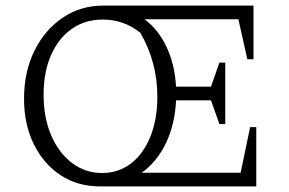

<svg xmlns="http://www.w3.org/2000/svg" viewBox="-20 -667 1033 687"><path d="M765 -223 735 -308H610Q606 -222 573.5 -154.5Q541 -87 487 -49H841L875 -212H897V0H338Q258 0 197 -40Q136 -80 101 -151Q66 -222 66 -314Q66 -410 103 -485Q140 -560 204 -603.5Q268 -647 350 -647H887V-455H865L833 -598H497Q546 -562 575.5 -500Q605 -438 610 -357H735L765 -443H786V-223ZM136 -328Q136 -246 163 -183Q190 -120 237.5 -84Q285 -48 345 -48Q404 -48 448.5 -82Q493 -116 518 -178Q543 -240 543 -321Q543 -445 482 -550Q423 -597 348 -597Q284 -597 236.5 -563.5Q189 -530 162.5 -469.5Q136 -409 136 -328Z"/></svg>

Font: Piazzolla SC Light
Style: Regular
Weight: 300
Designer: Juan Pablo del Peral
Foundry: Huerta Tipografica
Version: Version 1.330